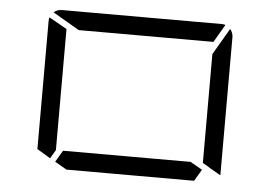

<svg xmlns="http://www.w3.org/2000/svg" viewBox="-43 -1056 903 643"><g transform="rotate(5 408.0 -734.5)"><path d="M161 -735V-531L144 -502L99 -529V-959Q99 -968 101 -972L161 -938ZM717 -959V-500V-495L682 -515L671 -522L655 -531V-735V-897L707 -986Q717 -974 717 -959ZM631 -469H408H202L162 -492L185 -531H408H614L654 -508ZM202 -938 113 -990Q125 -1000 140 -1000H408H676Q686 -1000 690 -998L655 -938H408Z"/></g></svg>

Font: DSEG7 Modern
Style: Light
Weight: 300
Designer: Keshikan(Twitter:@keshinomi_88pro)
Version: Version 0.46